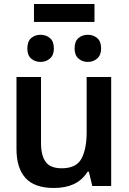

<svg xmlns="http://www.w3.org/2000/svg" viewBox="-20 -925 640 955"><path d="M248 10Q152 10 107 -39.5Q62 -89 62 -184V-542H184V-214Q184 -152 207 -120Q230 -88 287 -88Q360 -88 385.5 -136.5Q411 -185 411 -266V-542H533V0H439L422 -71H416Q388 -28 346.5 -9Q305 10 248 10ZM417 -617Q389 -617 370 -634Q351 -651 351 -684Q351 -719 370 -735.5Q389 -752 417 -752Q444 -752 463.5 -735.5Q483 -719 483 -684Q483 -651 463.5 -634Q444 -617 417 -617ZM182 -617Q154 -617 135 -633.5Q116 -650 116 -684Q116 -719 135 -735.5Q154 -752 182 -752Q209 -752 228.5 -735.5Q248 -719 248 -684Q248 -651 228.5 -634Q209 -617 182 -617ZM149 -816V-905H450V-816Z"/></svg>

Font: Noto Sans Mono SemiBold
Style: Regular
Weight: 600
Designer: Monotype Design Team
Foundry: Monotype Imaging Inc.
Version: Version 2.014; ttfautohint (v1.8.4.7-5d5b)